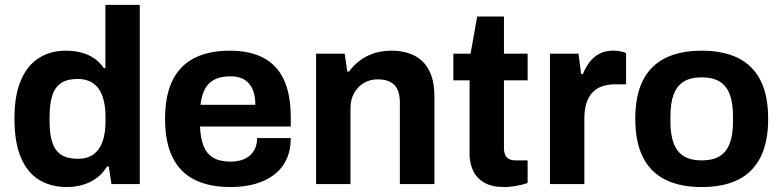

<svg xmlns="http://www.w3.org/2000/svg" viewBox="-20 -743 3159 775"><path d="M250.4 12Q185.1 12 137.4 -17.3Q89.8 -46.7 64.1 -107.8Q38.3 -168.9 38.3 -264.2Q38.3 -358.6 64.5 -419.2Q90.6 -479.8 137.4 -509.1Q184.3 -538.4 244.9 -538.4Q279.2 -538.4 308.4 -530.8Q337.7 -523.1 360.5 -507.2Q383.4 -491.4 399.2 -468H405.4V-723.4H544.2V0H429.9L419 -71.1H412Q386.4 -29.2 344 -8.6Q301.6 12 250.4 12ZM293.6 -102.1Q333.2 -102.1 357.8 -120.3Q382.4 -138.4 394.1 -172.1Q405.9 -205.8 405.9 -253.3V-270.6Q405.9 -306.1 399.3 -334.8Q392.7 -363.6 379.1 -383.4Q365.5 -403.2 344.2 -413.7Q322.9 -424.3 293.6 -424.3Q251.7 -424.3 226.8 -407.8Q201.9 -391.3 191.1 -357.7Q180.2 -324.1 180.2 -273.6V-251.1Q180.2 -201.3 191.1 -168.1Q201.9 -135 226.8 -118.5Q251.7 -102.1 293.6 -102.1Z M910.7 12Q824.3 12 765.4 -17.5Q706.5 -47 676.4 -108Q646.3 -169 646.3 -263.2Q646.3 -357.8 676.3 -418.4Q706.3 -479 764.5 -508.7Q822.8 -538.4 908.1 -538.4Q988.3 -538.4 1043 -509.7Q1097.8 -481 1125.7 -421.6Q1153.7 -362.1 1153.7 -267.9V-232.3H787.4Q789 -186.2 801.5 -154.3Q813.9 -122.4 840.5 -106.6Q867.2 -90.7 910.7 -90.7Q934.5 -90.7 954.2 -96.7Q973.9 -102.7 988.1 -114.8Q1002.3 -126.9 1010.1 -144.8Q1017.8 -162.7 1017.8 -185.7H1153.7Q1153.7 -136.4 1136.1 -99.2Q1118.5 -62 1086 -37.4Q1053.5 -12.9 1009 -0.4Q964.5 12 910.7 12ZM789.2 -320.1H1010.6Q1010.6 -350.5 1003.4 -372.1Q996.3 -393.7 983.2 -407.9Q970.1 -422.1 951.7 -428.5Q933.2 -434.9 909.9 -434.9Q872.2 -434.9 846.7 -422.3Q821.1 -409.8 807.6 -384.4Q794 -359 789.2 -320.1Z M1255.9 0V-526.4H1371.2L1381.8 -454.3H1388.8Q1407.5 -479.8 1432.7 -498.7Q1458 -517.7 1490 -528Q1522.1 -538.4 1559.7 -538.4Q1612.5 -538.4 1651.4 -519.2Q1690.4 -500 1711.9 -459.2Q1733.5 -418.3 1733.5 -352.2V0H1594V-329.7Q1594 -355.3 1587.9 -372.8Q1581.8 -390.2 1570.3 -401.3Q1558.8 -412.5 1542 -417.6Q1525.2 -422.7 1504.3 -422.7Q1473 -422.7 1448.2 -407.7Q1423.5 -392.7 1409.1 -366.8Q1394.7 -340.8 1394.7 -306.9V0Z M2015.4 12Q1965.3 12 1934.4 -6Q1903.4 -24 1889.4 -54.6Q1875.4 -85.2 1875.4 -122V-418.8H1810V-526.4H1879.5L1906.1 -676.3H2014.2V-526.4H2109.7V-418.8H2014.2V-145Q2014.2 -121.2 2025.2 -108.4Q2036.2 -95.6 2060.8 -95.6H2109.7V-4.4Q2098.4 -0.2 2082 3.5Q2065.5 7.2 2047.9 9.6Q2030.3 12 2015.4 12Z M2199.9 0V-526.4H2315.2L2325.8 -444.1H2332.8Q2343.5 -470.2 2359.3 -491.6Q2375.1 -513 2399 -525.8Q2422.8 -538.7 2455.2 -538.7Q2472 -538.7 2486.1 -535.4Q2500.1 -532.2 2507.1 -529V-402.7H2464.3Q2433 -402.7 2409.4 -394.2Q2385.7 -385.7 2369.9 -368Q2354 -350.3 2346.3 -324.1Q2338.7 -297.9 2338.7 -263.2V0Z M2812.4 12Q2725.5 12 2665.7 -17.7Q2605.8 -47.4 2575.1 -108.5Q2544.3 -169.7 2544.3 -263.2Q2544.3 -357.8 2575.1 -418.4Q2605.8 -479 2665.7 -508.7Q2725.5 -538.4 2812.4 -538.4Q2900 -538.4 2959.6 -508.7Q3019.2 -479 3049.9 -418.4Q3080.7 -357.8 3080.7 -263.2Q3080.7 -169.7 3049.9 -108.5Q3019.2 -47.4 2959.6 -17.7Q2900 12 2812.4 12ZM2812.4 -95.6Q2857.6 -95.6 2885.4 -113Q2913.3 -130.4 2926 -165.2Q2938.8 -200 2938.8 -251.4V-274.8Q2938.8 -326.2 2926 -361.1Q2913.3 -396 2885.4 -413.4Q2857.6 -430.8 2812.4 -430.8Q2767.2 -430.8 2739.5 -413.4Q2711.7 -396 2699 -361.1Q2686.2 -326.2 2686.2 -274.8V-251.4Q2686.2 -200 2699 -165.2Q2711.7 -130.4 2739.5 -113Q2767.2 -95.6 2812.4 -95.6Z"/></svg>

Font: Archivo SemiBold
Style: Regular
Weight: 600
Designer: Hector Gatti
Foundry: Omnibus-Type
Version: Version 2.001